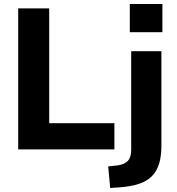

<svg xmlns="http://www.w3.org/2000/svg" viewBox="-20 -747 886 960"><path d="M71 0V-705H226V-131H552V0ZM629 -586V-727H792V-586ZM531 193 521 85 568 80Q603 75 619.5 57Q636 39 636 2V-491H787V-18Q787 34 775.5 71.5Q764 109 739.5 134Q715 159 674 172.5Q633 186 574 190Z"/></svg>

Font: Nunito Sans 12pt ExtraBold
Style: Regular
Weight: 800
Designer: Vernon Adams
Foundry: Vernon Adams
Version: Version 3.101;gftools[0.9.27]